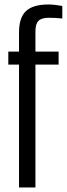

<svg xmlns="http://www.w3.org/2000/svg" viewBox="-20 -828 295 848"><path d="M64 0V-542.6H16.7V-600H64V-682.7Q63.6 -749.6 94.6 -778.9Q125.6 -808.2 194.1 -808.2Q208 -808.2 225 -806.2Q241.9 -804.2 255.2 -801.6V-746.3Q241.5 -747.9 226.6 -748.7Q211.7 -749.5 195.3 -749.5Q163.4 -749.5 149.8 -735.7Q136.1 -721.9 136.5 -687.5V-600H238.9V-542.6H136.5V0Z"/></svg>

Font: Big Shoulders Display SC Thin
Style: Regular
Weight: 100
Designer: Patric King
Foundry: XO Type Co
Version: Version 2.002